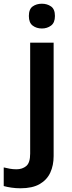

<svg xmlns="http://www.w3.org/2000/svg" viewBox="-81 -771 388 1031"><path d="M29 240Q4 240 -20 236.5Q-44 233 -61 228V128Q-44 132 -28 135Q-12 138 8 138Q39 138 60 120.5Q81 103 81 54V-542H207V67Q207 117 189 156Q171 195 132 217.5Q93 240 29 240ZM74 -685Q74 -722 94.5 -736.5Q115 -751 144 -751Q172 -751 193 -736.5Q214 -722 214 -685Q214 -649 193 -633.5Q172 -618 144 -618Q115 -618 94.5 -633.5Q74 -649 74 -685Z"/></svg>

Font: Noto Sans Cham SemiBold
Style: Regular
Weight: 600
Version: Version 2.002